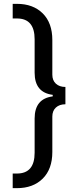

<svg xmlns="http://www.w3.org/2000/svg" viewBox="-20 -796 416 998"><path d="M46 182V106H68Q160 106 160 -2V-180Q160 -283 254 -295V-303Q160 -315 160 -418V-592Q160 -700 68 -700H46V-776H68Q152 -776 202 -726.5Q252 -677 252 -588V-408Q252 -378 270.5 -361Q289 -344 320 -344V-254Q289 -254 270.5 -237Q252 -220 252 -190V-6Q252 83 202 132.5Q152 182 68 182Z"/></svg>

Font: Sora
Style: Regular
Weight: 400
Designer: Jonathan Barnbrook, Julián Moncada
Foundry: Barnbrook Fonts
Version: Version 2.000